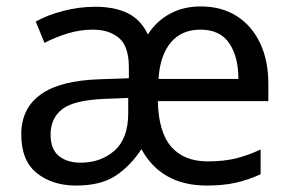

<svg xmlns="http://www.w3.org/2000/svg" viewBox="-20 -566 904 596"><path d="M603 -546Q668 -546 715 -516Q762 -486 787.5 -432Q813 -378 813 -306V-252H470Q472 -156 511.5 -110.5Q551 -65 625 -65Q675 -65 713 -74.5Q751 -84 789 -102V-25Q749 -7 710.5 1.5Q672 10 622 10Q481 10 419 -103Q385 -51 339 -20.5Q293 10 216 10Q143 10 94.5 -28.5Q46 -67 46 -149Q46 -229 106 -272.5Q166 -316 290 -320L380 -323V-357Q380 -422 349.5 -448Q319 -474 268 -474Q228 -474 189.5 -462Q151 -450 118 -433L91 -499Q126 -519 176 -532Q226 -545 275 -545Q337 -545 377.5 -524.5Q418 -504 439 -459Q465 -500 507 -523Q549 -546 603 -546ZM602 -474Q544 -474 510.5 -434.5Q477 -395 472 -321H720Q720 -390 691.5 -432Q663 -474 602 -474ZM378 -262 303 -259Q209 -255 173 -227Q137 -199 137 -148Q137 -103 162.5 -82Q188 -61 230 -61Q293 -61 335.5 -98.5Q378 -136 378 -214Z"/></svg>

Font: Noto IKEA Latin
Style: Regular
Weight: 400
Designer: Monotype Design Team
Foundry: Monotype Imaging Inc.
Version: Version 1.0